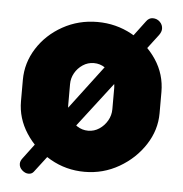

<svg xmlns="http://www.w3.org/2000/svg" viewBox="-44 -553 598 628"><g transform="rotate(5 254.5 -239.0)"><path d="M254 10Q193 10 141.5 -19.5Q90 -49 58.5 -97.5Q27 -146 27 -202V-272Q27 -328 57.5 -376Q88 -424 140 -453Q192 -482 254 -482Q315 -482 367 -453.5Q419 -425 450.5 -377.5Q482 -330 482 -272V-202Q482 -147 450.5 -98.5Q419 -50 367 -20Q315 10 254 10ZM254 -125Q274 -125 290.5 -136Q307 -147 317 -164.5Q327 -182 327 -202V-272Q327 -291 317 -308Q307 -325 290.5 -336Q274 -347 254 -347Q234 -347 217.5 -336Q201 -325 191.5 -308Q182 -291 182 -272V-202Q182 -182 191.5 -164.5Q201 -147 217.5 -136Q234 -125 254 -125ZM72 32Q61 32 51 23Q41 14 41 2Q41 -7 48 -16L84 -64L375 -449L411 -497Q420 -510 433 -510Q447 -510 456.5 -500.5Q466 -491 466 -478Q466 -468 458 -457L423 -411L128 -27L89 24Q83 32 72 32Z"/></g></svg>

Font: Dosis ExtraLight ExtraBold
Style: Regular
Weight: 800
Version: Version 3.001; ttfautohint (v1.8.2)